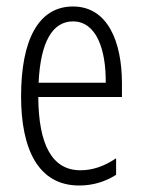

<svg xmlns="http://www.w3.org/2000/svg" viewBox="-20 -562 439 592"><path d="M205 -542C98 -542 45 -438 45 -265C45 -102 98 10 224 10C267 10 305 -2 338 -23V-74C301 -49 265 -37 228 -37C141 -37 99 -115 98 -263H356V-305C356 -432 313 -542 205 -542ZM205 -496C277 -496 307 -410 306 -307H99C105 -435 143 -496 205 -496Z"/></svg>

Font: Noto Sans Gujarati UI ExtraCondensed Light
Style: Regular
Weight: 300
Width: 2
Designer: Jelle Bosma - Monotype Design Team, Universal Thirst
Foundry: Monotype Imaging Inc.
Version: Version 2.106